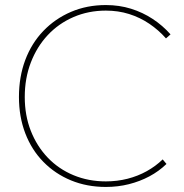

<svg xmlns="http://www.w3.org/2000/svg" viewBox="-20 -730 730 760"><path d="M399 10Q324 10 261 -16Q198 -42 151.5 -89.5Q105 -137 80 -202.5Q55 -268 55 -346Q55 -426 80 -492.5Q105 -559 151.5 -607.5Q198 -656 261 -683Q324 -710 399 -710Q452 -710 498.5 -695.5Q545 -681 584.5 -655Q624 -629 655 -594L637 -578Q608 -611 571 -636Q534 -661 491 -674.5Q448 -688 399 -688Q330 -688 271 -662.5Q212 -637 169 -591Q126 -545 102 -482.5Q78 -420 78 -346Q78 -273 102 -212Q126 -151 169 -106Q212 -61 271 -36.5Q330 -12 399 -12Q444 -12 485 -22.5Q526 -33 561 -52.5Q596 -72 624 -99L639 -81Q609 -52 571.5 -32Q534 -12 490.5 -1Q447 10 399 10Z"/></svg>

Font: Lexend Deca Thin
Style: Regular
Weight: 250
Designer: Bonnie Shaver-Troup, Thomas Jockin
Foundry: Lexend
Version: Version 1.007